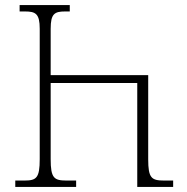

<svg xmlns="http://www.w3.org/2000/svg" viewBox="-20 -734 733 754"><path d="M624 -25C575 -25 562 -35 562 -108V-439H179V-621C179 -680 194 -689 236 -689H254V-714H57V-689H78C120 -689 136 -680 136 -621V-109C136 -35 123 -25 76 -25H40V0H279V-25H241C192 -25 179 -35 179 -109V-408H519V0H660V-25Z"/></svg>

Font: Noto Serif Georgian ExtraLight
Style: Regular
Weight: 200
Designer: Monotype Design Team, Akaki Razmadze
Foundry: Google LLC
Version: Version 2.003